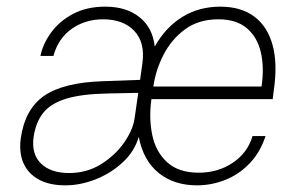

<svg xmlns="http://www.w3.org/2000/svg" viewBox="-20 -547 902 577"><path d="M176 10Q129 10 97 -7.2Q65 -24.5 50.8 -56.2Q36.5 -88 42.5 -132Q55 -219 112.5 -259Q170 -299 289.5 -303L401 -307L408 -357Q416.5 -419.5 383.5 -454.2Q350.5 -489 289.5 -489Q237 -489 196.2 -460.8Q155.5 -432.5 140.5 -379H101.5Q109 -415.5 133.8 -449.5Q158.5 -483.5 199.5 -505.2Q240.5 -527 296.5 -527Q360 -527 399.5 -495.2Q439 -463.5 445 -407Q477.5 -465 527.8 -496Q578 -527 642 -527Q704 -527 743.8 -497.5Q783.5 -468 799 -412.2Q814.5 -356.5 803 -277L799.5 -249H435Q427 -190.5 437.8 -140.2Q448.5 -90 482.8 -59Q517 -28 577.5 -28Q634.5 -28 679 -57.5Q723.5 -87 739 -138H778Q761.5 -88 729.2 -55Q697 -22 656 -6Q615 10 572 10Q502.5 10 456.5 -27.5Q410.5 -65 397 -135.5Q384 -91.5 348.5 -58.8Q313 -26 267.2 -8Q221.5 10 176 10ZM187.5 -27Q241 -27 283.5 -53.5Q326 -80 352.8 -118.2Q379.5 -156.5 384.5 -191.5L395.5 -268L302 -266Q225.5 -264.5 179.2 -250.5Q133 -236.5 110.2 -208.2Q87.5 -180 81 -135Q74 -84 103.2 -55.5Q132.5 -27 187.5 -27ZM441 -287H766Q774.5 -344.5 763.8 -390.2Q753 -436 721.5 -462.5Q690 -489 636 -489Q577 -489 536 -458.8Q495 -428.5 471.2 -382Q447.5 -335.5 441 -287Z"/></svg>

Font: Public Sans Thin Thin
Style: Italic
Weight: 250
Italic angle: -8°
Version: Version 2.001